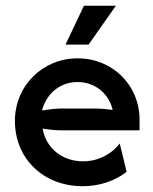

<svg xmlns="http://www.w3.org/2000/svg" viewBox="-20 -628 526 659"><path d="M204.9 -475H284L377.8 -608.3H268.1ZM263.9 11.1C320.1 11.1 373.6 -6.2 414.6 -38.2L391 -135.4C363.9 -100 318.1 -74.3 265.3 -74.3C191.7 -74.3 136.8 -121.5 126.4 -186.8C149.3 -182.6 172.2 -180.6 195.8 -180.6H459V-216.7C459 -336.8 365.3 -427.8 246.5 -427.8C127.1 -427.8 31.2 -334.7 31.2 -212.5C31.2 -84.7 127.8 11.1 263.9 11.1ZM124.3 -248.6C138.2 -305.6 186.1 -346.5 245.8 -346.5C305.6 -346.5 353.5 -307.6 366.7 -250.7C346.5 -253.5 325 -255.6 302.1 -255.6H195.8C171.5 -255.6 147.9 -252.8 124.3 -248.6Z"/></svg>

Font: Afacad Medium
Style: Regular
Weight: 500
Designer: Kristian Moeller
Foundry: Dicotype
Version: Version 1.000